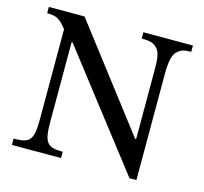

<svg xmlns="http://www.w3.org/2000/svg" viewBox="-98 -766 938 883"><g transform="rotate(15 371.0 -324.5)"><path d="M715 -657H479V-627C521 -627 539 -621 555 -602C570 -585 574 -558 574 -498V-174H569L199 -657H29V-627C74 -627 91 -617 123 -576V-149C123 -48 108 -30 29 -30V0H263V-30C188 -30 172 -49 172 -149V-527H177L591 8H624V-493C624 -565 634 -593 650 -607C665 -621 679 -627 715 -627Z"/></g></svg>

Font: STIX Two Math
Style: Regular
Weight: 400
Designer: Ross Mills, John Hudson & Paul Hanslow, Tiro Typeworks Ltd; with portions MicroPress Inc., with additions and correction
Foundry: Tiro Typeworks Ltd
Version: Version 2.02 b142